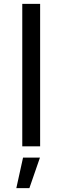

<svg xmlns="http://www.w3.org/2000/svg" viewBox="-20 -762 325 1000"><path d="M96 -742H189V0H96ZM100 59H188L133 218H65Z"/></svg>

Font: Montserrat
Style: Regular
Weight: 400
Designer: Julieta Ulanovsky
Foundry: Julieta Ulanovsky
Version: Version 6.001